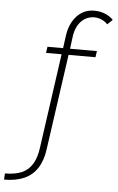

<svg xmlns="http://www.w3.org/2000/svg" viewBox="-66 -747 625 1017"><g transform="rotate(5 246.0 -238.5)"><path d="M-5 228 -3 195Q51 195 86.5 179.5Q122 164 142.5 130Q163 96 170 43L241 -460H158L163 -493H246L255 -559Q264 -625 301 -665Q338 -705 394 -705Q424 -705 450.5 -694.5Q477 -684 495 -665L468 -639Q454 -654 435 -662Q416 -670 398 -670Q356 -670 327 -640Q298 -610 291 -555L283 -493H426L421 -460H278L206 48Q198 108 172 148.5Q146 189 102 208.5Q58 228 -5 228Z"/></g></svg>

Font: Hanken Grotesk ExtraLight
Style: Italic
Weight: 250
Italic angle: -8°
Designer: Alfredo Marco Pradil
Foundry: Hanken Design Co.
Version: Version 3.013